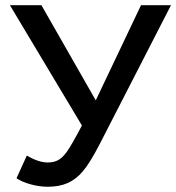

<svg xmlns="http://www.w3.org/2000/svg" viewBox="-20 -708 677 738"><path d="M163.6 9.8Q131.8 9.8 98.4 0.7Q64.9 -8.3 43.5 -22.9L83 -109.9Q128.4 -83.5 163.1 -83.5Q187.5 -83.5 204.1 -92.8Q220.7 -102.1 236.8 -124.5Q253.4 -147 294.9 -225.6L18.1 -688H139.2L348.1 -322.3L522 -688H637.2L363.8 -155.3Q325.2 -80.6 298.3 -49.3Q272 -18.6 240 -4.4Q208 9.8 163.6 9.8Z"/></svg>

Font: Arimo Medium
Style: Regular
Weight: 500
Designer: Steve Matteson
Foundry: Monotype Imaging Inc.
Version: Version 1.33